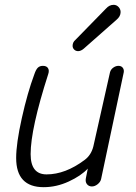

<svg xmlns="http://www.w3.org/2000/svg" viewBox="-20 -767 564 796"><path d="M304 -555Q294 -555 287.5 -561.5Q281 -568 281 -577Q281 -592 293 -602L419 -731Q433 -747 451 -747Q463 -747 471.5 -738Q480 -729 480 -717Q480 -699 463 -685L327 -565Q315 -555 304 -555ZM161 9Q47 9 47 -112Q47 -172 70.5 -277.5Q94 -383 122 -458Q129 -479 137 -486.5Q145 -494 158 -494Q173 -494 179 -484.5Q185 -475 180 -460Q107 -233 107 -128Q107 -44 173 -44Q251 -44 331 -104Q358 -124 367 -160L436 -467Q439 -479 449.5 -486.5Q460 -494 471 -494Q483 -494 489 -486Q495 -478 493 -467L399 -24Q396 -12 384.5 -3Q373 6 361 6Q348 6 340.5 -3.5Q333 -13 336 -28L344 -68Q316 -38 265 -14.5Q214 9 161 9Z"/></svg>

Font: Comic Neue
Style: Italic
Weight: 400
Italic angle: -12°
Designer: Craig Rozynski
Foundry: Craig Rozynski
Version: Version 2.003